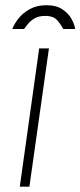

<svg xmlns="http://www.w3.org/2000/svg" viewBox="-20 -698 301 718"><path d="M54 0 126.5 -517H163L90 0ZM26 -589.5Q33.5 -609.5 50 -630Q66.5 -650.5 92.5 -664.5Q118.5 -678.5 154 -678.5Q190.5 -678.5 213.2 -663.2Q236 -648 247.5 -627.2Q259 -606.5 261 -589.5H216Q209.5 -604 195 -621.2Q180.5 -638.5 149 -638.5Q125 -638.5 109.2 -629.2Q93.5 -620 84.2 -608.2Q75 -596.5 70 -589.5Z"/></svg>

Font: Public Sans Thin
Style: Italic
Weight: 100
Italic angle: -8°
Designer: The Public Sans project authors (U.S. Web Design System). Libre Franklin designed by Pablo Impallari and Rodrigo Fuenzal
Version: Version 2.000